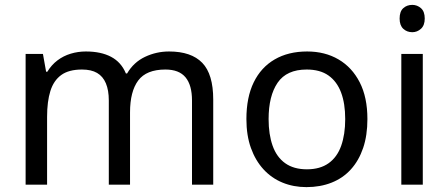

<svg xmlns="http://www.w3.org/2000/svg" viewBox="-20 -757 1838 787"><path d="M673 -546Q764 -546 809 -499.5Q854 -453 854 -349V0H767V-345Q767 -408 740.5 -440Q714 -472 658 -472Q580 -472 546.5 -427Q513 -382 513 -296V0H426V-345Q426 -387 414 -415.5Q402 -444 378 -458Q354 -472 316 -472Q262 -472 231 -449.5Q200 -427 186.5 -384Q173 -341 173 -278V0H85V-536H156L169 -463H174Q191 -491 215.5 -509.5Q240 -528 270 -537Q300 -546 332 -546Q394 -546 435.5 -524Q477 -502 496 -456H501Q528 -502 574.5 -524Q621 -546 673 -546Z M1486 -269Q1486 -202 1468.5 -150.5Q1451 -99 1418.5 -63Q1386 -27 1339.5 -8.5Q1293 10 1236 10Q1183 10 1138 -8.5Q1093 -27 1060 -63Q1027 -99 1008.5 -150.5Q990 -202 990 -269Q990 -358 1020 -419.5Q1050 -481 1106 -513.5Q1162 -546 1239 -546Q1312 -546 1367.5 -513.5Q1423 -481 1454.5 -419.5Q1486 -358 1486 -269ZM1081 -269Q1081 -206 1097.5 -159.5Q1114 -113 1149 -88Q1184 -63 1238 -63Q1292 -63 1327 -88Q1362 -113 1378.5 -159.5Q1395 -206 1395 -269Q1395 -333 1378 -378Q1361 -423 1326.5 -447.5Q1292 -472 1237 -472Q1155 -472 1118 -418Q1081 -364 1081 -269Z M1713 -536V0H1625V-536ZM1670 -737Q1690 -737 1705.5 -723.5Q1721 -710 1721 -681Q1721 -653 1705.5 -639Q1690 -625 1670 -625Q1648 -625 1633 -639Q1618 -653 1618 -681Q1618 -710 1633 -723.5Q1648 -737 1670 -737Z"/></svg>

Font: Noto Sans Armenian
Style: Regular
Weight: 400
Designer: Monotype Design Team
Foundry: Monotype Imaging Inc.
Version: Version 2.007